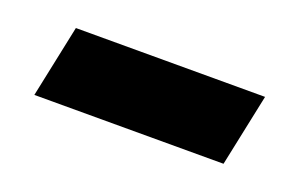

<svg xmlns="http://www.w3.org/2000/svg" viewBox="-34 -422 481 309"><g transform="rotate(20 206.0 -268.0)"><path d="M32 -206H356L382 -330H58Z"/></g></svg>

Font: Mona Sans
Style: Bold Italic
Weight: 700
Italic angle: -11.7°
Designer: Deni Anggara
Foundry: GitHub
Version: Version 2.000;Glyphs 3.2.3 (3260)